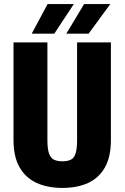

<svg xmlns="http://www.w3.org/2000/svg" viewBox="-20 -921 618 951"><path d="M361.8 -710.9H529.3V-227.1Q529.3 -144 499.5 -91.6Q469.7 -39.1 416 -14.6Q362.3 9.8 289.1 9.8Q216.3 9.8 162.1 -14.6Q107.9 -39.1 77.4 -91.6Q46.9 -144 46.9 -227.1V-710.9H214.8V-227.1Q214.8 -183.1 222.9 -160.4Q231 -137.7 247.6 -129.9Q264.2 -122.1 289.1 -122.1Q314.5 -122.1 330.6 -129.9Q346.7 -137.7 354.2 -160.4Q361.8 -183.1 361.8 -227.1ZM308.6 -754.4 396.5 -900.9H526.4L418.9 -754.4ZM137.2 -754.4 215.8 -900.9H345.7L249 -754.4Z"/></svg>

Font: Roboto Condensed Black
Style: Regular
Weight: 900
Designer: Christian Robertson
Foundry: Google
Version: Version 3.008; 2023